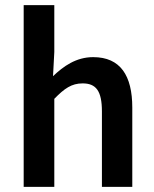

<svg xmlns="http://www.w3.org/2000/svg" viewBox="-20 -726 599 746"><path d="M72 0H191V-342C230 -382 258 -402 301 -402C353 -402 376 -373 376 -293V0H494V-308C494 -432 448 -504 342 -504C275 -504 226 -468 186 -430L191 -524V-706H72Z"/></svg>

Font: Source Sans Pro Semibold
Style: Regular
Weight: 600
Designer: Paul D. Hunt
Foundry: Adobe Systems Incorporated
Version: Version 3.006;hotconv 1.0.111;makeotfexe 2.5.65597